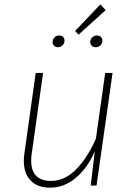

<svg xmlns="http://www.w3.org/2000/svg" viewBox="-20 -857 616 887"><path d="M90 -115Q90 -132 93 -150L145 -520H179L127 -150Q124 -132 124 -116Q124 -68 147.5 -44.5Q171 -21 215 -21Q278 -21 330.5 -73.5Q383 -126 423 -216L466 -520H500L426 0H399L418 -158Q385 -82 331 -36Q277 10 211 10Q154 10 122 -22.5Q90 -55 90 -115ZM468 -810 343 -697 327 -714 444 -837ZM223 -663Q223 -675 231.5 -684Q240 -693 253 -693Q265 -693 271.5 -686.5Q278 -680 278 -669Q278 -657 269.5 -648Q261 -639 248 -639Q237 -639 230 -645.5Q223 -652 223 -663ZM397 -663Q397 -675 406 -684Q415 -693 428 -693Q439 -693 446 -686.5Q453 -680 453 -669Q453 -657 444.5 -648Q436 -639 422 -639Q411 -639 404 -645.5Q397 -652 397 -663Z"/></svg>

Font: FiraGO UltraLight
Style: Italic
Weight: 200
Italic angle: -8°
Designer: bBox Type GmbH
Foundry: bBox Type GmbH
Version: Version 1.001